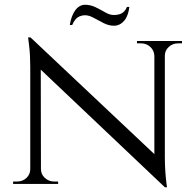

<svg xmlns="http://www.w3.org/2000/svg" viewBox="-20 -772 819 806"><path d="M108 -615 662 -93 672 14 118 -511ZM110 -62V0H35V-10Q35 -10 43.5 -10Q52 -10 52 -10Q75 -10 91 -25Q107 -40 107 -62ZM152 -62Q152 -40 168.5 -25Q185 -10 207 -10Q207 -10 215.5 -10Q224 -10 224 -10V0H149V-62ZM108 -615 151 -559 152 0H107V-490Q107 -541 102.5 -578Q98 -615 98 -615ZM672 -600V-114Q672 -82 674 -52.5Q676 -23 678.5 -4.5Q681 14 681 14H672L628 -39V-600ZM669 -538V-600H744V-590Q744 -590 735.5 -590Q727 -590 727 -590Q705 -590 688.5 -575Q672 -560 672 -538ZM628 -538Q627 -560 611 -575Q595 -590 572 -590Q572 -590 563.5 -590Q555 -590 555 -590V-600H630V-538ZM273 -667H283Q289 -681 296.5 -690Q304 -699 314.5 -703.5Q325 -708 337 -708Q354 -708 373.5 -697Q393 -686 415 -675Q437 -664 458 -664Q471 -664 482 -669.5Q493 -675 501.5 -685Q510 -695 515.5 -710Q521 -725 523 -743H513Q509 -732 501 -724Q493 -716 482.5 -712.5Q472 -709 458 -709Q441 -709 422 -720Q403 -731 381.5 -741.5Q360 -752 337 -752Q325 -752 314.5 -746Q304 -740 296 -729Q288 -718 282 -702.5Q276 -687 273 -667Z"/></svg>

Font: Cinzel
Style: Regular
Weight: 400
Designer: Natanael Gama
Version: Version 2.000